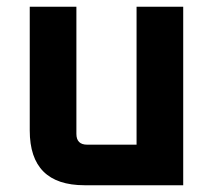

<svg xmlns="http://www.w3.org/2000/svg" viewBox="-20 -548 634 568"><path d="M68 -162V-528H206V-152Q206 -120 238 -120H384V-528H522V0H230Q68 0 68 -162Z"/></svg>

Font: Oxanium
Style: Bold
Weight: 700
Designer: Severin Meyer
Version: Version 2.000